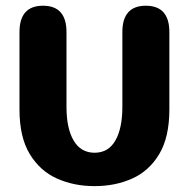

<svg xmlns="http://www.w3.org/2000/svg" viewBox="-20 -639 659 670"><path d="M310 10.5Q238 10.5 178.8 -16Q119.5 -42.5 83.8 -101.5Q48 -160.5 48 -257V-527Q48 -619 130 -619Q212 -619 212 -527V-266Q212 -191 237 -148.5Q262 -106 310 -106Q358 -106 382.5 -148.5Q407 -191 407 -266V-527Q407 -619 489 -619Q571 -619 571 -527V-257Q571 -160.5 535.8 -101.5Q500.5 -42.5 441.5 -16Q382.5 10.5 310 10.5Z"/></svg>

Font: Sono ExtraLight Monospace
Style: Bold
Weight: 700
Version: Version 2.112